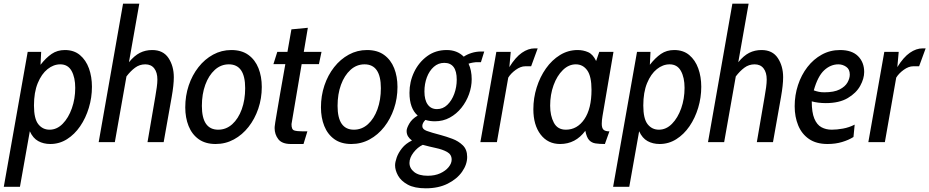

<svg xmlns="http://www.w3.org/2000/svg" viewBox="-60 -770 5034 1040"><path d="M-39.5 242 90 -489H163L159.5 -419Q189 -457 219.8 -478Q250.5 -499 291.5 -499Q340.5 -499 373 -471.8Q405.5 -444.5 421.8 -399.5Q438 -354.5 438 -300Q438 -241.5 421.2 -186Q404.5 -130.5 374.2 -86.2Q344 -42 302.8 -16Q261.5 10 212.5 10Q175.5 10 147 -5.8Q118.5 -21.5 101.5 -59L48 242ZM208.5 -67.5Q248 -67.5 279.5 -99.5Q311 -131.5 329.2 -183.2Q347.5 -235 347.5 -294Q347.5 -350 327.8 -385.8Q308 -421.5 266.5 -421.5Q230 -421.5 197.5 -395.5Q165 -369.5 144.5 -319.8Q124 -270 124 -198.5Q124 -127 147.5 -97.2Q171 -67.5 208.5 -67.5Z M474.5 0 606.5 -750H694.5L638.5 -433Q667.5 -468.5 697.8 -483.8Q728 -499 764.5 -499Q824 -499 852.8 -455.5Q881.5 -412 881.5 -351.5Q881.5 -310 870 -245L826.5 0H739L781 -245Q786 -273.5 789.2 -297.2Q792.5 -321 792.5 -339.5Q792.5 -377.5 775.5 -399.5Q758.5 -421.5 727 -421.5Q696 -421.5 671.5 -403.2Q647 -385 625 -356L562 0Z M1108 10Q1052.5 10 1016 -16.2Q979.5 -42.5 961.5 -87.5Q943.5 -132.5 943.5 -188.5Q943.5 -251 962.2 -307Q981 -363 1015 -406.2Q1049 -449.5 1094.5 -474.2Q1140 -499 1193 -499Q1249 -499 1285.5 -472.5Q1322 -446 1340 -400.8Q1358 -355.5 1358 -299Q1358 -237 1339 -181.2Q1320 -125.5 1286.2 -82.5Q1252.5 -39.5 1207 -14.8Q1161.5 10 1108 10ZM1122 -67.5Q1165 -67.5 1198 -97.2Q1231 -127 1249.5 -178Q1268 -229 1268 -292.5Q1268 -421.5 1179.5 -421.5Q1136.5 -421.5 1103.5 -391.5Q1070.5 -361.5 1052 -310.8Q1033.5 -260 1033.5 -196.5Q1033.5 -67.5 1122 -67.5Z M1515.5 10Q1467.5 10 1447.5 -16Q1427.5 -42 1427.5 -76.5Q1427.5 -79.5 1428 -85.5Q1428.5 -91.5 1431.2 -108.8Q1434 -126 1440.2 -162.5Q1446.5 -199 1457.2 -262Q1468 -325 1485.5 -422.5H1421L1442 -489H1497Q1507 -545 1518.5 -611L1607.5 -619.5L1585.5 -489H1681.5L1667.5 -422.5H1574L1519 -98Q1518.5 -68.5 1533.5 -63.5Q1548.5 -58.5 1581.5 -58.5H1605L1584 10Z M1843 10Q1787.5 10 1751 -16.2Q1714.5 -42.5 1696.5 -87.5Q1678.5 -132.5 1678.5 -188.5Q1678.5 -251 1697.2 -307Q1716 -363 1750 -406.2Q1784 -449.5 1829.5 -474.2Q1875 -499 1928 -499Q1984 -499 2020.5 -472.5Q2057 -446 2075 -400.8Q2093 -355.5 2093 -299Q2093 -237 2074 -181.2Q2055 -125.5 2021.2 -82.5Q1987.5 -39.5 1942 -14.8Q1896.5 10 1843 10ZM1857 -67.5Q1900 -67.5 1933 -97.2Q1966 -127 1984.5 -178Q2003 -229 2003 -292.5Q2003 -421.5 1914.5 -421.5Q1871.5 -421.5 1838.5 -391.5Q1805.5 -361.5 1787 -310.8Q1768.5 -260 1768.5 -196.5Q1768.5 -67.5 1857 -67.5Z M2295.5 -113Q2267 -113 2244.5 -120.5Q2227.5 -104 2227.5 -87Q2227.5 -70 2251.5 -61Q2275.5 -52 2329 -38Q2357 -30.5 2390 -18.2Q2423 -6 2446.8 17Q2470.5 40 2470.5 80Q2470.5 121 2443 160.2Q2415.5 199.5 2365.2 224.8Q2315 250 2246.5 250Q2185 250 2148.5 230Q2112 210 2096 181Q2080 152 2080 125.5Q2080 108.5 2088.8 83.2Q2097.5 58 2117.5 32.8Q2137.5 7.5 2171.5 -9Q2158.5 -18 2150.5 -30.8Q2142.5 -43.5 2142.5 -61Q2142.5 -75 2156.8 -100.2Q2171 -125.5 2202.5 -144Q2158 -183 2158 -267.5Q2158 -327 2183.2 -379.8Q2208.5 -432.5 2253.8 -465.8Q2299 -499 2359.5 -499Q2416 -499 2452 -463Q2469 -475 2494 -483Q2519 -491 2546.5 -491H2563L2545 -433H2517Q2513.5 -433 2501.5 -431Q2489.5 -429 2478 -425Q2495 -389 2495 -341Q2495 -300 2480.5 -259.8Q2466 -219.5 2439.5 -186.2Q2413 -153 2376.5 -133Q2340 -113 2295.5 -113ZM2307 -179Q2339 -179 2363 -202Q2387 -225 2400.5 -261.5Q2414 -298 2414 -338.5Q2414 -429.5 2346.5 -429.5Q2314 -429.5 2289.8 -408Q2265.5 -386.5 2252.2 -351.2Q2239 -316 2239 -274.5Q2239 -228.5 2256.8 -203.8Q2274.5 -179 2307 -179ZM2158 112.5Q2158 141.5 2183.5 161.8Q2209 182 2257 182Q2295.5 182 2324.5 168.8Q2353.5 155.5 2370 135.2Q2386.5 115 2386.5 94.5Q2386.5 67 2362 53.2Q2337.5 39.5 2301.2 31.8Q2265 24 2230 14.5Q2202 27.5 2180 56Q2158 84.5 2158 112.5Z M2542 0 2628.5 -489H2706.5L2699 -406.5Q2732.5 -460.5 2767 -484.2Q2801.5 -508 2836 -508H2852.5L2817 -411H2785Q2760.5 -411 2733.8 -391.8Q2707 -372.5 2693 -349.5L2631.5 0Z M2974 10Q2907.5 10 2868.2 -41.5Q2829 -93 2829 -178Q2829 -239 2847 -296.2Q2865 -353.5 2897.2 -399.2Q2929.5 -445 2973.5 -472Q3017.5 -499 3069 -499Q3099 -499 3125.5 -487.5Q3152 -476 3169 -439.5L3186 -489H3263L3203.5 -141Q3199.5 -117 3199.5 -99.5Q3199.5 -76.5 3209 -67.5Q3218.5 -58.5 3241 -58.5L3216.5 10Q3187 10 3165.8 6.8Q3144.5 3.5 3131 -11.2Q3117.5 -26 3110.5 -61.5Q3057.5 10 2974 10ZM3005 -67.5Q3066.5 -67.5 3105.2 -124.2Q3144 -181 3144 -283.5Q3144 -356.5 3120.8 -389Q3097.5 -421.5 3059 -421.5Q3020.5 -421.5 2988.8 -390.5Q2957 -359.5 2938.5 -308.5Q2920 -257.5 2920 -197.5Q2920 -143.5 2940 -105.5Q2960 -67.5 3005 -67.5Z M3261 242 3390.5 -489H3463.5L3460 -419Q3489.5 -457 3520.2 -478Q3551 -499 3592 -499Q3641 -499 3673.5 -471.8Q3706 -444.5 3722.2 -399.5Q3738.5 -354.5 3738.5 -300Q3738.5 -241.5 3721.8 -186Q3705 -130.5 3674.8 -86.2Q3644.5 -42 3603.2 -16Q3562 10 3513 10Q3476 10 3447.5 -5.8Q3419 -21.5 3402 -59L3348.5 242ZM3509 -67.5Q3548.5 -67.5 3580 -99.5Q3611.5 -131.5 3629.8 -183.2Q3648 -235 3648 -294Q3648 -350 3628.2 -385.8Q3608.5 -421.5 3567 -421.5Q3530.5 -421.5 3498 -395.5Q3465.5 -369.5 3445 -319.8Q3424.5 -270 3424.5 -198.5Q3424.5 -127 3448 -97.2Q3471.5 -67.5 3509 -67.5Z M3775 0 3907 -750H3995L3939 -433Q3968 -468.5 3998.2 -483.8Q4028.5 -499 4065 -499Q4124.5 -499 4153.2 -455.5Q4182 -412 4182 -351.5Q4182 -310 4170.5 -245L4127 0H4039.5L4081.5 -245Q4086.5 -273.5 4089.8 -297.2Q4093 -321 4093 -339.5Q4093 -377.5 4076 -399.5Q4059 -421.5 4027.5 -421.5Q3996.5 -421.5 3972 -403.2Q3947.5 -385 3925.5 -356L3862.5 0Z M4563 -28Q4537 -11.5 4501.2 -0.8Q4465.5 10 4422.5 10Q4361.5 10 4322 -17.2Q4282.5 -44.5 4263.5 -91Q4244.5 -137.5 4244.5 -194.5Q4244.5 -254.5 4262.5 -309.2Q4280.5 -364 4313.5 -406.8Q4346.5 -449.5 4391.5 -474.2Q4436.5 -499 4490.5 -499Q4554.5 -499 4587.8 -465.8Q4621 -432.5 4621 -380Q4621 -344.5 4599.5 -305.2Q4578 -266 4532 -238.8Q4486 -211.5 4413 -211.5Q4392.5 -211.5 4372.5 -214Q4352.5 -216.5 4337 -221Q4337 -161 4351 -127.5Q4365 -94 4389.5 -80.8Q4414 -67.5 4445 -67.5Q4473 -67.5 4506.2 -73.5Q4539.5 -79.5 4569.5 -95ZM4481.5 -421.5Q4439 -421.5 4404.2 -389.2Q4369.5 -357 4348 -280.5Q4361.5 -275.5 4374.8 -272.8Q4388 -270 4404.5 -270Q4458 -270 4488 -285.5Q4518 -301 4530.5 -323.2Q4543 -345.5 4543 -366Q4543 -395 4523.5 -408.2Q4504 -421.5 4481.5 -421.5Z M4643.5 0 4730 -489H4808L4800.5 -406.5Q4834 -460.5 4868.5 -484.2Q4903 -508 4937.5 -508H4954L4918.5 -411H4886.5Q4862 -411 4835.2 -391.8Q4808.5 -372.5 4794.5 -349.5L4733 0Z"/></svg>

Font: Cabin Condensed
Style: Italic
Weight: 400
Width: 3
Italic angle: -10°
Designer: Pablo Impallari
Foundry: Pablo Impallari. http://www.impallari.com Igino Marini. http://www.ikern.com
Version: Version 3.001; ttfautohint (v1.8.3)